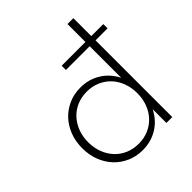

<svg xmlns="http://www.w3.org/2000/svg" viewBox="-216 -921 1073 1073"><g transform="rotate(-45 321.0 -384.0)"><path d="M492.7 -640V-781.8H539.1V-640H634.1V-606.4H539.1V0H492.7V-108.2Q463.2 -50 410.7 -17.7Q358.2 14.5 292.3 14.5Q242.3 14.5 199.8 -4.1Q157.3 -22.7 126.1 -55.7Q95 -88.6 77.5 -133.9Q60 -179.1 60 -232.7Q60 -286.4 77.5 -331.6Q95 -376.8 126.1 -409.8Q157.3 -442.7 199.8 -461.4Q242.3 -480 292.3 -480Q358.2 -480 410.7 -447.7Q463.2 -415.5 492.7 -357.3V-606.4H305V-640ZM107.3 -232.7Q107.3 -187.7 121.8 -150Q136.4 -112.3 162 -84.8Q187.7 -57.3 223.4 -42Q259.1 -26.8 301.4 -26.8Q343.6 -26.8 379.3 -42Q415 -57.3 440.9 -84.8Q466.8 -112.3 481.1 -150Q495.5 -187.7 495.5 -232.7Q495.5 -277.7 481.1 -315.7Q466.8 -353.6 440.9 -380.9Q415 -408.2 379.3 -423.4Q343.6 -438.6 301.4 -438.6Q259.1 -438.6 223.4 -423.4Q187.7 -408.2 162 -380.7Q136.4 -353.2 121.8 -315.5Q107.3 -277.7 107.3 -232.7Z"/></g></svg>

Font: Spartan Light
Style: Regular
Weight: 300
Designer: Matt Bailey, Mirko Velimirovic
Foundry: Matt Bailey
Version: Version 1.005